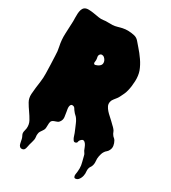

<svg xmlns="http://www.w3.org/2000/svg" viewBox="-256 -883 1217 1363"><g transform="rotate(30 352.5 -201.0)"><path d="M25 -269Q23 -305 22 -340Q22 -376 14 -411Q3 -461 5.5 -513Q8 -565 10 -617Q10 -629 9.5 -645.5Q9 -662 10 -679Q11 -696 15.5 -710.5Q20 -725 31 -734Q43 -743 63.5 -743Q84 -743 107 -739Q130 -735 152 -731.5Q174 -728 191 -731Q210 -734 227.5 -733Q245 -732 265 -733Q283 -734 301.5 -739.5Q320 -745 338 -749Q361 -754 386 -753Q411 -752 433 -747Q456 -742 472 -723Q488 -704 503 -687Q529 -658 554 -622Q579 -586 593 -548Q605 -513 603.5 -469Q602 -425 593 -388Q589 -371 582 -355Q575 -339 567 -324Q561 -311 554 -302Q546 -291 535.5 -278.5Q525 -266 522 -252Q518 -233 525.5 -217.5Q533 -202 545.5 -188Q558 -174 572.5 -161.5Q587 -149 599 -137Q609 -126 619.5 -117Q630 -108 639 -97Q647 -88 650.5 -77.5Q654 -67 661 -58Q666 -50 673.5 -44.5Q681 -39 686 -30Q696 -13 699 7Q702 27 692 45Q687 56 677.5 63.5Q668 71 662 81Q656 90 652.5 101.5Q649 113 647 123Q643 143 645.5 164.5Q648 186 640 206Q636 214 631.5 220.5Q627 227 625 238Q623 246 624 257Q625 268 625 277Q625 285 622.5 296Q620 307 615 317Q610 327 602.5 334.5Q595 342 585 343Q574 345 570 337Q566 329 567 318Q569 305 570.5 293Q572 281 572 266Q572 241 565 217Q558 193 553 170Q551 160 546 154Q541 148 537 140Q533 131 527.5 116.5Q522 102 514 91.5Q506 81 496 79Q486 77 473 93Q467 101 466.5 109Q466 117 455 121Q443 125 436 114.5Q429 104 426 96Q421 79 415.5 65Q410 51 403 35Q396 20 389.5 3.5Q383 -13 373 -28Q366 -39 356.5 -47Q347 -55 339 -66Q332 -74 326 -84.5Q320 -95 309 -97Q297 -99 292 -92.5Q287 -86 286 -76Q285 -66 287 -55Q289 -44 290 -38Q294 -18 296.5 4.5Q299 27 285 45Q280 52 273.5 55.5Q267 59 259.5 61Q252 63 245 66Q238 69 232 74Q224 82 223 96Q222 110 222 121Q222 135 220 143.5Q218 152 210 163Q203 173 197.5 181.5Q192 190 191 202Q189 214 191 225.5Q193 237 191 250Q189 261 185.5 272.5Q182 284 179 295Q176 306 174 318.5Q172 331 167 340Q161 349 149 350.5Q137 352 129 344Q121 336 119 324L114 301Q113 291 108 278Q105 270 101 263Q97 256 97 246Q97 236 100 226.5Q103 217 104 207Q107 174 92 147Q77 120 58.5 94Q40 68 24.5 41Q9 14 11 -21Q13 -47 16 -74Q19 -101 23 -127Q28 -162 27 -198Q26 -234 25 -269ZM289 -458Q289 -453 287.5 -444.5Q286 -436 288 -432Q293 -423 303.5 -427Q314 -431 319 -433Q345 -446 344.5 -467.5Q344 -489 325 -506Q318 -512 307.5 -512.5Q297 -513 291 -505Q283 -495 286 -482Q289 -469 289 -458Z"/></g></svg>

Font: Double Feature
Style: Regular
Weight: 400
Designer: David Shetterly
Foundry: David Shetterly
Version: Version 2.100 1997 initial release